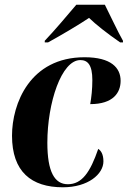

<svg xmlns="http://www.w3.org/2000/svg" viewBox="-20 -786 542 815"><path d="M170 -613V-606H184C244 -639 318 -683 358 -710C387 -682 432 -646 490 -606H502V-613C482 -647 445 -727 425 -766H304C263 -718 214 -659 170 -613ZM247 9C354 9 419 -47 419 -101C419 -132 408 -147 397 -154C363 -55 328 -4 268 -4C212 -4 181 -56 181 -180C181 -350 241 -531 321 -531C352 -531 372 -511 372 -446C372 -407 368 -373 363 -344C461 -344 492 -393 492 -443C492 -498 452 -543 339 -543C107 -543 31 -346 31 -210C31 -57 113 9 247 9Z"/></svg>

Font: Noto Serif Display Condensed ExtraBold
Style: Italic
Weight: 800
Width: 3
Italic angle: -12°
Designer: Monotype Design Team
Foundry: Monotype Imaging Inc.
Version: Version 2.009